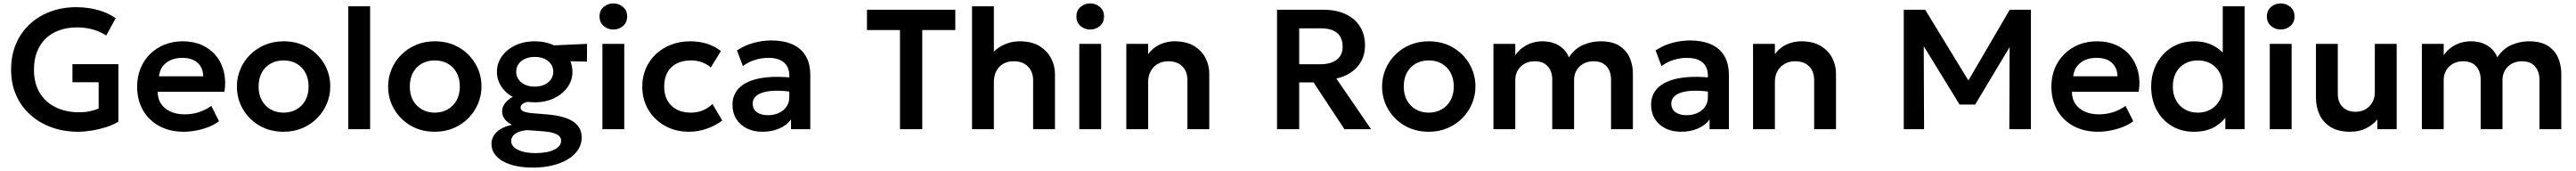

<svg xmlns="http://www.w3.org/2000/svg" viewBox="-20 -757 15095 1002"><path d="M437 15Q354.5 15 283.2 -10.5Q212 -36 158.5 -83.5Q105 -131 75 -198.2Q45 -265.5 45 -349Q45 -432.5 73.8 -500Q102.5 -567.5 154.5 -615.5Q206.5 -663.5 276 -689.2Q345.5 -715 427 -715Q464.5 -715 504 -709Q543.5 -703 582.8 -689Q622 -675 658 -650.5L602.5 -549Q565 -573 522 -584.8Q479 -596.5 432.5 -596.5Q374 -596.5 327 -579.5Q280 -562.5 247 -530.2Q214 -498 196.5 -452.2Q179 -406.5 179 -349Q179 -268.5 213.2 -212.5Q247.5 -156.5 307.2 -127.8Q367 -99 444 -99Q479.5 -99 509 -105.8Q538.5 -112.5 558 -121V-275H404.5V-381H673.5V-44Q644.5 -26 602.8 -12.5Q561 1 516.8 8Q472.5 15 437 15Z M1056.5 15Q975 15 913.5 -18.2Q852 -51.5 817.8 -111Q783.5 -170.5 783.5 -249.5Q783.5 -307.5 803.2 -356Q823 -404.5 859.2 -440.2Q895.5 -476 944.2 -495.5Q993 -515 1051 -515Q1114 -515 1163.5 -492.8Q1213 -470.5 1245.8 -430.2Q1278.5 -390 1291.8 -336.2Q1305 -282.5 1295 -219H904Q903.5 -179.5 922.8 -150Q942 -120.5 977.8 -103.8Q1013.5 -87 1062 -87Q1105 -87 1144.5 -99.5Q1184 -112 1218 -136.5L1263 -47Q1239.5 -28 1204.5 -14Q1169.5 0 1130.8 7.5Q1092 15 1056.5 15ZM911.5 -310H1171Q1169.5 -360.5 1137.5 -389.2Q1105.5 -418 1048 -418Q991 -418 954 -389.2Q917 -360.5 911.5 -310Z M1641.5 15Q1561.5 15 1499.8 -21.2Q1438 -57.5 1403 -117.8Q1368 -178 1368 -250Q1368 -303 1388 -351Q1408 -399 1444.8 -435.8Q1481.5 -472.5 1531.5 -493.8Q1581.5 -515 1641.5 -515Q1721 -515 1782.8 -479Q1844.5 -443 1879.8 -382.5Q1915 -322 1915 -250Q1915 -197 1894.8 -149.2Q1874.5 -101.5 1838 -64.5Q1801.5 -27.5 1751.5 -6.2Q1701.5 15 1641.5 15ZM1641.5 -97Q1683.5 -97 1716.8 -115.8Q1750 -134.5 1769 -168.8Q1788 -203 1788 -250Q1788 -297 1769 -331.5Q1750 -366 1717 -384.5Q1684 -403 1641.5 -403Q1599 -403 1565.8 -384.5Q1532.5 -366 1513.8 -331.5Q1495 -297 1495 -250Q1495 -203 1514 -168.8Q1533 -134.5 1566 -115.8Q1599 -97 1641.5 -97Z M2020.5 0V-720H2148.5V0Z M2527.5 15Q2447.5 15 2385.8 -21.2Q2324 -57.5 2289 -117.8Q2254 -178 2254 -250Q2254 -303 2274 -351Q2294 -399 2330.8 -435.8Q2367.5 -472.5 2417.5 -493.8Q2467.5 -515 2527.5 -515Q2607 -515 2668.8 -479Q2730.5 -443 2765.8 -382.5Q2801 -322 2801 -250Q2801 -197 2780.8 -149.2Q2760.5 -101.5 2724 -64.5Q2687.5 -27.5 2637.5 -6.2Q2587.5 15 2527.5 15ZM2527.5 -97Q2569.5 -97 2602.8 -115.8Q2636 -134.5 2655 -168.8Q2674 -203 2674 -250Q2674 -297 2655 -331.5Q2636 -366 2603 -384.5Q2570 -403 2527.5 -403Q2485 -403 2451.8 -384.5Q2418.5 -366 2399.8 -331.5Q2381 -297 2381 -250Q2381 -203 2400 -168.8Q2419 -134.5 2452 -115.8Q2485 -97 2527.5 -97Z M3102.5 225Q3046.5 225 3001.5 215.2Q2956.5 205.5 2924.8 187Q2893 168.5 2876.2 142.8Q2859.5 117 2859.5 85Q2859.5 59.5 2873.2 37.2Q2887 15 2913.8 -1.2Q2940.5 -17.5 2979.5 -25.5Q2950 -41 2936 -60.5Q2922 -80 2922 -105Q2922 -127 2934.8 -146.5Q2947.5 -166 2971 -181.5Q2994.5 -197 3026.5 -206.5Q3058.5 -216 3096.5 -217L3122.5 -164.5Q3092.5 -165 3071.8 -160.2Q3051 -155.5 3040.5 -147Q3030 -138.5 3030 -126.5Q3030 -111.5 3047.8 -104Q3065.5 -96.5 3101 -93.5L3186.5 -86.5Q3249 -81.5 3294.2 -66Q3339.5 -50.5 3363.8 -22Q3388 6.5 3388 50.5Q3388 87.5 3367.5 119.5Q3347 151.5 3309.2 175Q3271.5 198.5 3219 211.8Q3166.5 225 3102.5 225ZM3118 140Q3187.5 140 3227.5 119.8Q3267.5 99.5 3267.5 68Q3267.5 43 3241.5 29.8Q3215.5 16.5 3162 12.5L3069 5.5Q3039 8 3018 16.5Q2997 25 2986 38.8Q2975 52.5 2975 69.5Q2975 90.5 2992.2 106.2Q3009.5 122 3041.5 131Q3073.5 140 3118 140ZM3113 -157.5Q3049 -157.5 2999 -181.2Q2949 -205 2920.2 -245.5Q2891.5 -286 2891.5 -336.5Q2891.5 -386.5 2920.5 -427Q2949.5 -467.5 2999.5 -491.2Q3049.5 -515 3113 -515Q3176 -515 3226 -491.2Q3276 -467.5 3305 -427.2Q3334 -387 3334 -336.5Q3334 -287 3305.2 -246.2Q3276.5 -205.5 3226.5 -181.5Q3176.5 -157.5 3113 -157.5ZM3113 -249.5Q3144.5 -249.5 3169 -260.5Q3193.5 -271.5 3207.5 -291.2Q3221.5 -311 3221.5 -336.5Q3221.5 -375.5 3191 -399.5Q3160.5 -423.5 3113 -423.5Q3081 -423.5 3056.5 -412.5Q3032 -401.5 3018.2 -382Q3004.5 -362.5 3004.5 -336.5Q3004.5 -298 3035 -273.8Q3065.5 -249.5 3113 -249.5ZM3190 -401 3142 -487.5 3419.5 -500 3419 -396Z M3509.5 0V-500H3637.5V0ZM3573.5 -584Q3540.5 -584 3516.5 -605Q3492.5 -626 3492.5 -660.5Q3492.5 -695 3516.5 -716Q3540.5 -737 3573.5 -737Q3606.5 -737 3630.5 -716Q3654.5 -695 3654.5 -660.5Q3654.5 -626 3630.5 -605Q3606.5 -584 3573.5 -584Z M4017 15Q3937.5 15 3875.8 -19.8Q3814 -54.5 3778.5 -114.2Q3743 -174 3743 -250Q3743 -307.5 3764 -355.8Q3785 -404 3823 -439.8Q3861 -475.5 3912.2 -495.2Q3963.5 -515 4024 -515Q4076.5 -515 4121.5 -501Q4166.5 -487 4204 -458L4144.5 -361.5Q4121 -382.5 4091.2 -392.8Q4061.5 -403 4029 -403Q3980 -403 3944.8 -385Q3909.5 -367 3890.5 -333Q3871.5 -299 3871.5 -250.5Q3871.5 -178.5 3913.8 -137.8Q3956 -97 4029 -97Q4065.5 -97 4098 -110.5Q4130.5 -124 4154.5 -147.5L4211.5 -50.5Q4170.5 -20 4120 -2.5Q4069.5 15 4017 15Z M4446.5 15Q4395.5 15 4356 -4.5Q4316.5 -24 4294 -59.8Q4271.5 -95.5 4271.5 -144.5Q4271.5 -186.5 4292.5 -219.5Q4313.5 -252.5 4357 -274.2Q4400.5 -296 4468.2 -303.5Q4536 -311 4629 -301.5L4631 -217Q4570 -226.5 4524.5 -225.5Q4479 -224.5 4449.2 -215Q4419.5 -205.5 4404.8 -189Q4390 -172.5 4390 -150.5Q4390 -117.5 4414 -99.8Q4438 -82 4479.5 -82Q4515 -82 4543.2 -95Q4571.5 -108 4588 -131.8Q4604.5 -155.5 4604.5 -188V-314.5Q4604.5 -346 4591.2 -369.2Q4578 -392.5 4551 -405.2Q4524 -418 4481.5 -418Q4442.5 -418 4404.2 -406.2Q4366 -394.5 4332.5 -370L4298 -461.5Q4345.5 -493 4398 -506.5Q4450.5 -520 4499.5 -520Q4569.5 -520 4620.8 -498Q4672 -476 4699.8 -430.8Q4727.5 -385.5 4727.5 -316V0H4614.5V-57Q4589.5 -22.5 4545.5 -3.8Q4501.5 15 4446.5 15Z M5253 0V-581H5059.5V-700H5577V-581H5383.5V0Z M5675 0V-720H5803V-394.5L5776.5 -424.5Q5809.5 -469 5855.5 -492Q5901.5 -515 5954.5 -515Q6023.5 -515 6069.2 -487.5Q6115 -460 6138 -416Q6161 -372 6161 -323V0H6033V-286.5Q6033 -336 6002.8 -367Q5972.5 -398 5920 -398Q5885 -398.5 5858.5 -383.5Q5832 -368.5 5817.5 -340.8Q5803 -313 5803 -276V0Z M6303.5 0V-500H6431.5V0ZM6367.5 -584Q6334.5 -584 6310.5 -605Q6286.5 -626 6286.5 -660.5Q6286.5 -695 6310.5 -716Q6334.5 -737 6367.5 -737Q6400.5 -737 6424.5 -716Q6448.5 -695 6448.5 -660.5Q6448.5 -626 6424.5 -605Q6400.5 -584 6367.5 -584Z M6579 0V-500H6707V-440Q6737 -479.5 6777.2 -497.2Q6817.5 -515 6861.5 -515Q6930.5 -515 6975.8 -487.5Q7021 -460 7043 -417Q7065 -374 7065 -327V0H6937V-287Q6937 -338 6907.5 -368Q6878 -398 6825 -398Q6790.5 -398 6763.8 -382.8Q6737 -367.5 6722 -340Q6707 -312.5 6707 -276.5V0Z M7462 0V-700H7733Q7807.5 -700 7862.5 -674.8Q7917.5 -649.5 7947.5 -602.5Q7977.5 -555.5 7977.5 -490.5Q7977.5 -438.5 7956 -399Q7934.5 -359.5 7896.8 -333.5Q7859 -307.5 7809.5 -297L8013 0H7857L7676 -274H7592V0ZM7592 -380.5H7714Q7776.5 -380.5 7811.5 -406.8Q7846.5 -433 7846.5 -483.5Q7846.5 -536 7814.5 -563.5Q7782.5 -591 7720.5 -591H7592Z M8351 15Q8271 15 8209.2 -21.2Q8147.5 -57.5 8112.5 -117.8Q8077.5 -178 8077.5 -250Q8077.5 -303 8097.5 -351Q8117.5 -399 8154.2 -435.8Q8191 -472.5 8241 -493.8Q8291 -515 8351 -515Q8430.5 -515 8492.2 -479Q8554 -443 8589.2 -382.5Q8624.5 -322 8624.5 -250Q8624.5 -197 8604.2 -149.2Q8584 -101.5 8547.5 -64.5Q8511 -27.5 8461 -6.2Q8411 15 8351 15ZM8351 -97Q8393 -97 8426.2 -115.8Q8459.5 -134.5 8478.5 -168.8Q8497.5 -203 8497.5 -250Q8497.5 -297 8478.5 -331.5Q8459.5 -366 8426.5 -384.5Q8393.5 -403 8351 -403Q8308.5 -403 8275.2 -384.5Q8242 -366 8223.2 -331.5Q8204.5 -297 8204.5 -250Q8204.5 -203 8223.5 -168.8Q8242.5 -134.5 8275.5 -115.8Q8308.5 -97 8351 -97Z M8730 0V-500H8858V-433.5Q8877.5 -461.5 8903 -479.5Q8928.5 -497.5 8957.5 -506.2Q8986.5 -515 9016 -515Q9075 -515 9115.5 -489Q9156 -463 9172 -421Q9206.5 -473 9256 -494Q9305.5 -515 9357.5 -515Q9428 -515 9469.5 -487.5Q9511 -460 9529 -417Q9547 -374 9547 -327V0H9419V-290Q9419 -338.5 9392.8 -368.2Q9366.5 -398 9316 -398Q9283.5 -398 9257.8 -384Q9232 -370 9217.2 -345.2Q9202.5 -320.5 9202.5 -289V0H9074.5V-290Q9074.5 -338.5 9048.2 -368.2Q9022 -398 8971.5 -398Q8939 -398 8913.2 -384Q8887.5 -370 8872.8 -345.2Q8858 -320.5 8858 -289V0Z M9828.5 15Q9777.5 15 9738 -4.5Q9698.5 -24 9676 -59.8Q9653.5 -95.5 9653.5 -144.5Q9653.5 -186.5 9674.5 -219.5Q9695.5 -252.5 9739 -274.2Q9782.5 -296 9850.2 -303.5Q9918 -311 10011 -301.5L10013 -217Q9952 -226.5 9906.5 -225.5Q9861 -224.5 9831.2 -215Q9801.5 -205.5 9786.8 -189Q9772 -172.5 9772 -150.5Q9772 -117.5 9796 -99.8Q9820 -82 9861.5 -82Q9897 -82 9925.2 -95Q9953.5 -108 9970 -131.8Q9986.5 -155.5 9986.5 -188V-314.5Q9986.5 -346 9973.2 -369.2Q9960 -392.5 9933 -405.2Q9906 -418 9863.5 -418Q9824.5 -418 9786.2 -406.2Q9748 -394.5 9714.5 -370L9680 -461.5Q9727.5 -493 9780 -506.5Q9832.5 -520 9881.5 -520Q9951.5 -520 10002.8 -498Q10054 -476 10081.8 -430.8Q10109.5 -385.5 10109.5 -316V0H9996.5V-57Q9971.5 -22.5 9927.5 -3.8Q9883.5 15 9828.5 15Z M10251 0V-500H10379V-440Q10409 -479.5 10449.2 -497.2Q10489.5 -515 10533.5 -515Q10602.5 -515 10647.8 -487.5Q10693 -460 10715 -417Q10737 -374 10737 -327V0H10609V-287Q10609 -338 10579.5 -368Q10550 -398 10497 -398Q10462.5 -398 10435.8 -382.8Q10409 -367.5 10394 -340Q10379 -312.5 10379 -276.5V0Z M11134 0V-700H11259.5L11538.5 -243L11487.5 -242.5L11755 -700H11879V0H11752.5L11754.5 -530L11778.5 -521.5L11552.5 -144.5H11461L11229.5 -521.5L11251 -530L11253 0Z M12272 15Q12190.5 15 12129 -18.2Q12067.5 -51.5 12033.2 -111Q11999 -170.5 11999 -249.5Q11999 -307.5 12018.8 -356Q12038.5 -404.5 12074.8 -440.2Q12111 -476 12159.8 -495.5Q12208.5 -515 12266.5 -515Q12329.5 -515 12379 -492.8Q12428.5 -470.5 12461.2 -430.2Q12494 -390 12507.2 -336.2Q12520.5 -282.5 12510.5 -219H12119.5Q12119 -179.5 12138.2 -150Q12157.5 -120.5 12193.2 -103.8Q12229 -87 12277.5 -87Q12320.5 -87 12360 -99.5Q12399.5 -112 12433.5 -136.5L12478.5 -47Q12455 -28 12420 -14Q12385 0 12346.2 7.5Q12307.5 15 12272 15ZM12127 -310H12386.5Q12385 -360.5 12353 -389.2Q12321 -418 12263.5 -418Q12206.5 -418 12169.5 -389.2Q12132.5 -360.5 12127 -310Z M12833.5 15Q12760.5 15 12704 -19Q12647.5 -53 12615.5 -113Q12583.5 -173 12583.5 -250Q12583.5 -305.5 12601.8 -353.8Q12620 -402 12653.8 -438.2Q12687.5 -474.5 12733.5 -494.8Q12779.5 -515 12835.5 -515Q12900 -515 12948.5 -489.2Q12997 -463.5 13031 -416.5L13003 -387.5V-720H13131V0H13018V-123.5L13036 -94.5Q13010.5 -47 12960 -16Q12909.5 15 12833.5 15ZM12857 -97Q12899 -97 12932.2 -115.8Q12965.5 -134.5 12984.5 -168.8Q13003.5 -203 13003.5 -250Q13003.5 -297 12984.5 -331.5Q12965.5 -366 12932.5 -384.5Q12899.5 -403 12857 -403Q12814.5 -403 12781.2 -384.5Q12748 -366 12729.2 -331.5Q12710.5 -297 12710.5 -250Q12710.5 -203 12729.5 -168.8Q12748.5 -134.5 12781.5 -115.8Q12814.5 -97 12857 -97Z M13278.5 0V-500H13406.5V0ZM13342.5 -584Q13309.5 -584 13285.5 -605Q13261.5 -626 13261.5 -660.5Q13261.5 -695 13285.5 -716Q13309.5 -737 13342.5 -737Q13375.5 -737 13399.5 -716Q13423.5 -695 13423.5 -660.5Q13423.5 -626 13399.5 -605Q13375.5 -584 13342.5 -584Z M13748 15Q13680.5 15 13636.2 -12Q13592 -39 13570.5 -84.2Q13549 -129.5 13549 -185.5V-500H13677V-207.5Q13677 -159.5 13704.5 -130.8Q13732 -102 13782 -102Q13814 -102 13839.5 -116.8Q13865 -131.5 13879.5 -157.5Q13894 -183.5 13894 -218V-500H14022V0H13909V-57Q13881.5 -24.5 13842.2 -4.8Q13803 15 13748 15Z M14169.5 0V-500H14297.5V-433.5Q14317 -461.5 14342.5 -479.5Q14368 -497.5 14397 -506.2Q14426 -515 14455.5 -515Q14514.5 -515 14555 -489Q14595.5 -463 14611.5 -421Q14646 -473 14695.5 -494Q14745 -515 14797 -515Q14867.5 -515 14909 -487.5Q14950.5 -460 14968.5 -417Q14986.5 -374 14986.5 -327V0H14858.5V-290Q14858.5 -338.5 14832.2 -368.2Q14806 -398 14755.5 -398Q14723 -398 14697.2 -384Q14671.5 -370 14656.8 -345.2Q14642 -320.5 14642 -289V0H14514V-290Q14514 -338.5 14487.8 -368.2Q14461.5 -398 14411 -398Q14378.5 -398 14352.8 -384Q14327 -370 14312.2 -345.2Q14297.5 -320.5 14297.5 -289V0Z"/></svg>

Font: Geologica Thin Roman Medium
Style: Regular
Weight: 500
Version: Version 1.010;gftools[0.9.28]